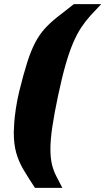

<svg xmlns="http://www.w3.org/2000/svg" viewBox="-20 -763 512 933"><path d="M150 150Q116 99 93 59.5Q70 20 58.5 -21.5Q47 -63 47 -120Q47 -134 49 -164Q51 -194 57 -234.5Q63 -275 73 -317Q94 -403 112.5 -460.5Q131 -518 151 -556Q171 -594 196.5 -622.5Q222 -651 256.5 -678.5Q291 -706 339 -743H472Q443 -713 419 -686.5Q395 -660 374.5 -629Q354 -598 335.5 -555Q317 -512 299 -449.5Q281 -387 262 -297Q243 -207 234 -145Q225 -83 225 -39Q225 5 232.5 36Q240 67 253.5 93Q267 119 283 150Z"/></svg>

Font: Saira Thin Black
Style: Italic
Weight: 900
Italic angle: -12°
Version: Version 1.101